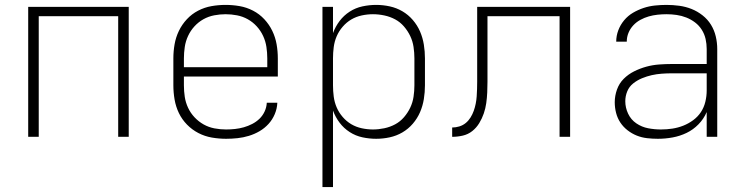

<svg xmlns="http://www.w3.org/2000/svg" viewBox="-20 -558 3040 783"><path d="M95 0V-530H505V0H462V-492H138V0Z M902 8Q873 8 844 3Q815 -2 789 -15.5Q763 -29 742.5 -50Q722 -71 709.5 -97Q697 -123 692 -152Q687 -181 687 -210V-320Q687 -349 692 -377.5Q697 -406 709.5 -432Q722 -458 742 -479.5Q762 -501 788 -514.5Q814 -528 842.5 -533Q871 -538 900 -538Q929 -538 957.5 -533Q986 -528 1012 -514.5Q1038 -501 1058 -479.5Q1078 -458 1090.5 -432Q1103 -406 1108 -377.5Q1113 -349 1113 -320V-246H730V-210Q730 -186 733.5 -163Q737 -140 747 -118.5Q757 -97 773.5 -79.5Q790 -62 810.5 -50.5Q831 -39 854.5 -34.5Q878 -30 902 -30Q920 -30 938.5 -32Q957 -34 974.5 -39Q992 -44 1008.5 -52.5Q1025 -61 1038 -73.5Q1051 -86 1059 -103Q1067 -120 1068 -139H1111Q1110 -115 1100.5 -92.5Q1091 -70 1075 -52.5Q1059 -35 1038.5 -23Q1018 -11 995 -4Q972 3 948.5 5.5Q925 8 902 8ZM730 -284H1070V-320Q1070 -343 1066.5 -366.5Q1063 -390 1053 -411.5Q1043 -433 1027 -450.5Q1011 -468 990.5 -479.5Q970 -491 946.5 -495.5Q923 -500 900 -500Q877 -500 853.5 -495.5Q830 -491 809.5 -479.5Q789 -468 773 -450.5Q757 -433 747 -411.5Q737 -390 733.5 -366.5Q730 -343 730 -320Z M1295 205V-530H1338V-423Q1348 -450 1365 -472.5Q1382 -495 1406 -510.5Q1430 -526 1458 -532Q1486 -538 1514 -538Q1542 -538 1569.5 -532Q1597 -526 1621 -512Q1645 -498 1663.5 -476.5Q1682 -455 1693 -429.5Q1704 -404 1708.5 -376Q1713 -348 1713 -320V-210Q1713 -182 1708.5 -154Q1704 -126 1693 -100.5Q1682 -75 1663.5 -53.5Q1645 -32 1621 -18Q1597 -4 1569.5 2Q1542 8 1514 8Q1486 8 1458 2Q1430 -4 1406 -19.5Q1382 -35 1365 -57.5Q1348 -80 1338 -107V205ZM1501 -30Q1524 -30 1547.5 -35Q1571 -40 1591.5 -51Q1612 -62 1627.5 -80Q1643 -98 1653 -119Q1663 -140 1666.5 -163.5Q1670 -187 1670 -210V-320Q1670 -343 1666.5 -366.5Q1663 -390 1653 -411Q1643 -432 1627.5 -450Q1612 -468 1591.5 -479Q1571 -490 1547.5 -495Q1524 -500 1501 -500Q1478 -500 1455 -495Q1432 -490 1412.5 -478.5Q1393 -467 1377.5 -449Q1362 -431 1353 -410Q1344 -389 1341 -366Q1338 -343 1338 -320V-210Q1338 -187 1341 -164Q1344 -141 1353 -120Q1362 -99 1377.5 -81Q1393 -63 1412.5 -51.5Q1432 -40 1455 -35Q1478 -30 1501 -30Z M1824 0V-38Q1839 -38 1853.5 -42.5Q1868 -47 1879.5 -56.5Q1891 -66 1899 -79Q1907 -92 1912 -106Q1917 -120 1920 -135Q1923 -150 1924 -165Q1925 -180 1925.5 -195Q1926 -210 1926 -225Q1926 -229 1926 -233Q1926 -237 1926 -241V-242Q1926 -253 1926 -263Q1926 -273 1926 -283V-530H2305V0H2262V-492H1968V-283Q1968 -280 1968 -276Q1968 -272 1968 -268Q1968 -246 1968 -224.5Q1968 -203 1967 -181Q1966 -159 1963 -137.5Q1960 -116 1953 -95.5Q1946 -75 1934.5 -56Q1923 -37 1906 -23.5Q1889 -10 1867.5 -5Q1846 0 1824 0Z M2663 8Q2641 8 2619 5.5Q2597 3 2577 -5Q2557 -13 2539.5 -26.5Q2522 -40 2510 -58Q2498 -76 2492.5 -97.5Q2487 -119 2487 -141Q2487 -167 2496 -192.5Q2505 -218 2523.5 -236.5Q2542 -255 2566 -267Q2590 -279 2615.5 -286Q2641 -293 2667.5 -295Q2694 -297 2720 -297H2862V-358Q2862 -379 2857.5 -399Q2853 -419 2842 -436.5Q2831 -454 2814.5 -466.5Q2798 -479 2779 -486.5Q2760 -494 2739.5 -497Q2719 -500 2698 -500Q2680 -500 2661.5 -498Q2643 -496 2625.5 -491Q2608 -486 2591.5 -477Q2575 -468 2562.5 -454.5Q2550 -441 2543 -424Q2536 -407 2536 -388H2493Q2493 -412 2501.5 -434.5Q2510 -457 2525.5 -475.5Q2541 -494 2561.5 -506Q2582 -518 2604.5 -525.5Q2627 -533 2651 -535.5Q2675 -538 2698 -538Q2724 -538 2750 -534.5Q2776 -531 2800 -521.5Q2824 -512 2845 -495.5Q2866 -479 2879.5 -457Q2893 -435 2899 -409.5Q2905 -384 2905 -358V0H2862V-101Q2850 -73 2828.5 -51Q2807 -29 2780 -16Q2753 -3 2723 2.5Q2693 8 2663 8ZM2675 -30Q2699 -30 2722 -33.5Q2745 -37 2766.5 -45.5Q2788 -54 2807 -68Q2826 -82 2838.5 -101Q2851 -120 2856.5 -143Q2862 -166 2862 -189V-259H2720Q2700 -259 2679 -257.5Q2658 -256 2638 -251.5Q2618 -247 2598.5 -239Q2579 -231 2562.5 -218Q2546 -205 2538 -185.5Q2530 -166 2530 -145Q2530 -119 2541.5 -94.5Q2553 -70 2575 -55Q2597 -40 2623 -35Q2649 -30 2675 -30Z"/></svg>

Font: Iosevka Curly XLtEx
Style: Regular
Weight: 200
Width: 7
Monospace: yes
Designer: Belleve Invis
Foundry: Belleve Invis
Version: Version 11.1.0; ttfautohint (v1.8.3)